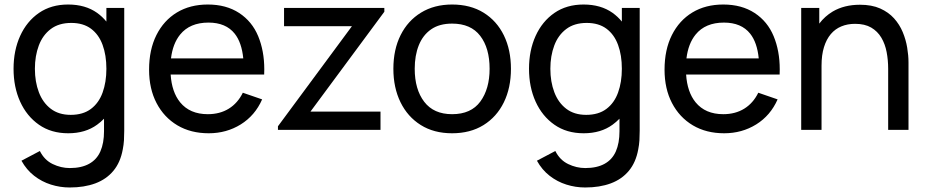

<svg xmlns="http://www.w3.org/2000/svg" viewBox="-20 -575 4102 850"><path d="M288.5 255Q246 255 205.5 242.2Q165 229.5 131.2 203.2Q97.5 177 75 136.5L156.5 93.5Q176.5 133.5 213.2 151.2Q250 169 289 169Q340.5 169 374.5 150.2Q408.5 131.5 424.5 95Q440.5 58.5 440.5 6Q440.5 4 440.5 2.5V-49.5Q426.5 -35 410 -23Q358 15 282 15Q206.5 15 152.5 -22.8Q98.5 -60.5 69.2 -125Q40 -189.5 40 -270.5Q40 -351.5 69.2 -416Q98.5 -480.5 152.5 -517.8Q206.5 -555 281.5 -555Q358 -555 410 -518Q433 -501.5 451 -479.5V-540H530V3.5Q530 26 528.8 46.2Q527.5 66.5 523.5 86.5Q513 144 482 181.2Q451 218.5 402 236.8Q353 255 288.5 255ZM293 -66.5Q347.5 -66.5 382.5 -92.8Q417.5 -119 434.2 -165.2Q451 -211.5 451 -270.5Q451 -330.5 434.2 -376.2Q417.5 -422 383 -447.8Q348.5 -473.5 295.5 -473.5Q240.5 -473.5 204.8 -446.5Q169 -419.5 151.8 -373.5Q134.5 -327.5 134.5 -270.5Q134.5 -213 152 -166.8Q169.5 -120.5 204.8 -93.5Q240 -66.5 293 -66.5Z M904 15Q824.5 15 765.2 -20.2Q706 -55.5 673 -118.8Q640 -182 640 -266.5Q640 -355 672.5 -419.8Q705 -484.5 763.2 -519.8Q821.5 -555 900 -555Q981.5 -555 1038.8 -517.5Q1096 -480 1123 -414.8Q1150 -349.5 1150 -268Q1150 -256.5 1149.5 -245H735.5Q740.5 -167.5 777.5 -122Q820.5 -69.5 900 -69.5Q953.5 -69.5 993 -94Q1032.5 -118.5 1055 -164.5L1140.5 -135Q1109 -63.5 1045.8 -24.2Q982.5 15 904 15ZM1057 -316.5Q1050 -387 1019 -426Q980 -475 903 -475Q820.5 -475 777.5 -422Q745 -382 737 -316.5Z M1210.5 0V-16L1538 -459H1237.5V-540H1681.5V-523L1354.5 -81H1664.5V0Z M1981.5 15Q1901 15 1842.8 -21.5Q1784.5 -58 1753 -122.5Q1721.5 -187 1721.5 -270.5Q1721.5 -355.5 1753.5 -419.5Q1785.5 -483.5 1844 -519.2Q1902.5 -555 1981.5 -555Q2062.5 -555 2121 -518.8Q2179.5 -482.5 2210.8 -418.2Q2242 -354 2242 -270.5Q2242 -186 2210.5 -121.8Q2179 -57.5 2120.5 -21.2Q2062 15 1981.5 15ZM1981.5 -69.5Q2065.5 -69.5 2106.5 -125.5Q2147.5 -181.5 2147.5 -270.5Q2147.5 -362 2106 -416.2Q2064.5 -470.5 1981.5 -470.5Q1925 -470.5 1888.5 -445Q1852 -419.5 1834 -374.5Q1816 -329.5 1816 -270.5Q1816 -179.5 1858 -124.5Q1900 -69.5 1981.5 -69.5Z M2570.5 255Q2528 255 2487.5 242.2Q2447 229.5 2413.2 203.2Q2379.5 177 2357 136.5L2438.5 93.5Q2458.5 133.5 2495.2 151.2Q2532 169 2571 169Q2622.5 169 2656.5 150.2Q2690.5 131.5 2706.5 95Q2722.5 58.5 2722.5 6Q2722.5 4 2722.5 2.5V-49.5Q2708.5 -35 2692 -23Q2640 15 2564 15Q2488.5 15 2434.5 -22.8Q2380.5 -60.5 2351.2 -125Q2322 -189.5 2322 -270.5Q2322 -351.5 2351.2 -416Q2380.5 -480.5 2434.5 -517.8Q2488.5 -555 2563.5 -555Q2640 -555 2692 -518Q2715 -501.5 2733 -479.5V-540H2812V3.5Q2812 26 2810.8 46.2Q2809.5 66.5 2805.5 86.5Q2795 144 2764 181.2Q2733 218.5 2684 236.8Q2635 255 2570.5 255ZM2575 -66.5Q2629.5 -66.5 2664.5 -92.8Q2699.5 -119 2716.2 -165.2Q2733 -211.5 2733 -270.5Q2733 -330.5 2716.2 -376.2Q2699.5 -422 2665 -447.8Q2630.5 -473.5 2577.5 -473.5Q2522.5 -473.5 2486.8 -446.5Q2451 -419.5 2433.8 -373.5Q2416.5 -327.5 2416.5 -270.5Q2416.5 -213 2434 -166.8Q2451.5 -120.5 2486.8 -93.5Q2522 -66.5 2575 -66.5Z M3186 15Q3106.5 15 3047.2 -20.2Q2988 -55.5 2955 -118.8Q2922 -182 2922 -266.5Q2922 -355 2954.5 -419.8Q2987 -484.5 3045.2 -519.8Q3103.5 -555 3182 -555Q3263.5 -555 3320.8 -517.5Q3378 -480 3405 -414.8Q3432 -349.5 3432 -268Q3432 -256.5 3431.5 -245H3017.5Q3022.5 -167.5 3059.5 -122Q3102.5 -69.5 3182 -69.5Q3235.5 -69.5 3275 -94Q3314.5 -118.5 3337 -164.5L3422.5 -135Q3391 -63.5 3327.8 -24.2Q3264.5 15 3186 15ZM3339 -316.5Q3332 -387 3301 -426Q3262 -475 3185 -475Q3102.5 -475 3059.5 -422Q3027 -382 3019 -316.5Z M3912 0V-270.5Q3912 -309 3905.2 -344.5Q3898.5 -380 3881.8 -408.2Q3865 -436.5 3836.8 -453Q3808.5 -469.5 3765.5 -469.5Q3732 -469.5 3704.8 -458.2Q3677.5 -447 3658 -424Q3638.5 -401 3627.8 -366.2Q3617 -331.5 3617 -284.5V0H3527V-540H3607V-470.5Q3631.5 -503 3666.5 -524Q3717.5 -554 3787 -554Q3839.5 -554 3876.5 -537.5Q3913.5 -521 3938 -493.8Q3962.5 -466.5 3976.5 -432.8Q3990.5 -399 3996.2 -364.2Q4002 -329.5 4002 -298.5V0Z"/></svg>

Font: Cns Manrope Med
Style: Regular
Weight: 500
Designer: Mikhail Sharanda
Foundry: Mikhail Sharanda
Version: Version 4.504